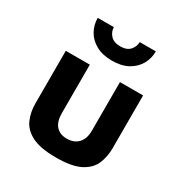

<svg xmlns="http://www.w3.org/2000/svg" viewBox="-161 -796 881 927"><g transform="rotate(30 279.5 -332.5)"><path d="M118 -675H208Q208 -650 226 -630Q244 -610 280 -610Q317 -610 334.5 -630Q352 -650 352 -675H442Q442 -636 423.5 -603Q405 -570 369 -550Q333 -530 280 -530Q228 -530 191.5 -550Q155 -570 136.5 -603Q118 -636 118 -675ZM280 10Q192 10 145.5 -14Q99 -38 81.5 -78Q64 -118 64 -166V-460H198V-189Q198 -144 219 -119.5Q240 -95 280 -95Q320 -95 343 -119.5Q366 -144 366 -189V-460H495V-166Q495 -118 478 -78Q461 -38 414.5 -14Q368 10 280 10Z"/></g></svg>

Font: Von Semi
Style: Regular
Weight: 600
Version: Version 4.000; ttfautohint (v1.8.4.7-5d5b)